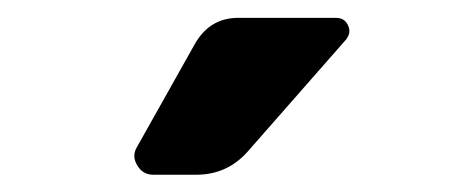

<svg xmlns="http://www.w3.org/2000/svg" viewBox="-20 -790 540 220"><path d="M365.2 -769.5Q375 -769.5 378.9 -760.7Q382.8 -752 376 -744.1L263.7 -616.2Q240.2 -589.8 205.1 -589.8H155.3Q143.6 -589.8 137.2 -600.6Q130.9 -611.3 136.7 -621.1L203.1 -739.3Q220.7 -770.5 254.9 -769.5Z"/></svg>

Font: Rounded-L Mgen+ 1m bold
Style: Bold
Weight: 700
Designer: [Source Han Sans]
Ryoko NISHIZUKA  (kana & ideographs); Paul D. Hunt (Latin, Greek & Cyrillic); Wenlong ZHANG  (bopomofo
Version: Version 1.059.20150602